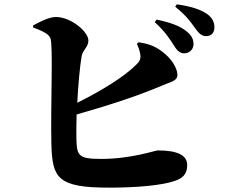

<svg xmlns="http://www.w3.org/2000/svg" viewBox="-20 -834 1040 882"><path d="M826 -589C851 -589 869 -608 869 -631C869 -650 863 -667 843 -685C809 -716 757 -732 699 -744L691 -732C740 -688 763 -650 781 -622C795 -599 809 -589 826 -589ZM927 -668C951 -668 965 -684 965 -708C965 -732 956 -752 931 -770C901 -791 852 -806 792 -814L785 -803C841 -758 860 -727 876 -705C894 -680 906 -668 927 -668ZM482 28C605 28 724 18 783 -3C816 -14 840 -32 840 -75C840 -122 794 -143 705 -143C692 -143 584 -104 445 -104C342 -104 333 -118 331 -193C330 -222 331 -263 332 -308C497 -355 627 -399 727 -442C766 -459 795 -462 795 -490C795 -516 773 -563 721 -600C688 -624 660 -633 617 -640L609 -633C612 -625 621 -606 624 -587C628 -564 622 -553 608 -539C551 -481 444 -416 335 -362C339 -443 347 -529 355 -576C361 -606 386 -618 386 -648C386 -689 305 -756 237 -756C204 -756 157 -731 132 -717V-708C171 -693 202 -680 211 -660C225 -635 212 -346 216 -174C220 -16 243 28 482 28Z"/></svg>

Font: GenKiMin2 TW H
Style: Regular
Weight: 900
Version: Version 2.100;PS 2.1;hotconv 16.6.51;makeotf.lib2.5.65220 DE